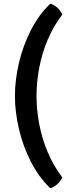

<svg xmlns="http://www.w3.org/2000/svg" viewBox="-20 -801 378 1054"><path d="M180.5 -274Q180.5 -197.5 195.5 -119Q210.5 -40.5 241.8 34Q273 108.5 322 173Q311 196.5 293.2 211.2Q275.5 226 256 232.5Q192.5 171 149.2 86Q106 1 84 -92.8Q62 -186.5 62 -274Q62 -362 84 -455.8Q106 -549.5 149.2 -634.5Q192.5 -719.5 256 -781Q275.5 -775 293.2 -760Q311 -745 322 -721Q273 -657 241.8 -582.8Q210.5 -508.5 195.5 -429.8Q180.5 -351 180.5 -274Z"/></svg>

Font: Signika Negative Light Medium
Style: Regular
Weight: 500
Version: Version 2.001